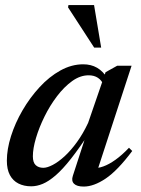

<svg xmlns="http://www.w3.org/2000/svg" viewBox="-20 -710 546 742"><path d="M261.5 -30.5 317 -201H328Q287 -138 254.5 -96.8Q222 -55.5 195 -32.2Q168 -9 145.2 0.5Q122.5 10 100.5 10Q72.5 10 51.2 -0.8Q30 -11.5 18.2 -33.5Q6.5 -55.5 6.5 -89Q6.5 -133 22.5 -183.8Q38.5 -234.5 67 -283.5Q95.5 -332.5 132.8 -373Q170 -413.5 213.2 -437.5Q256.5 -461.5 301.5 -461.5Q332 -461.5 355 -448.2Q378 -435 396 -406.5L380 -382.5Q373 -399.5 358.5 -409.2Q344 -419 322.5 -419Q290 -419 259 -396.8Q228 -374.5 200.2 -338Q172.5 -301.5 151.8 -259.2Q131 -217 119 -176.5Q107 -136 107 -106Q107 -82 118 -71.8Q129 -61.5 147.5 -61.5Q162.5 -61.5 184 -72.8Q205.5 -84 229.8 -106.2Q254 -128.5 277.5 -161Q301 -193.5 320.5 -235L388 -431L433 -456H488.5L352.5 -39.5L340.5 -61Q357.5 -59 379.2 -66.8Q401 -74.5 426.2 -92.5Q451.5 -110.5 478.5 -139L491 -126.5Q434.5 -51 388.5 -20Q342.5 11 303.5 11Q277 11 266 0Q255 -11 261.5 -30.5ZM371 -526H344L243 -681.5L244.5 -690.5H343.5Z"/></svg>

Font: Newsreader 36pt Medium
Style: Italic
Weight: 500
Italic angle: -17°
Designer: Hugues Gentile
Foundry: Production Type
Version: Version 1.003